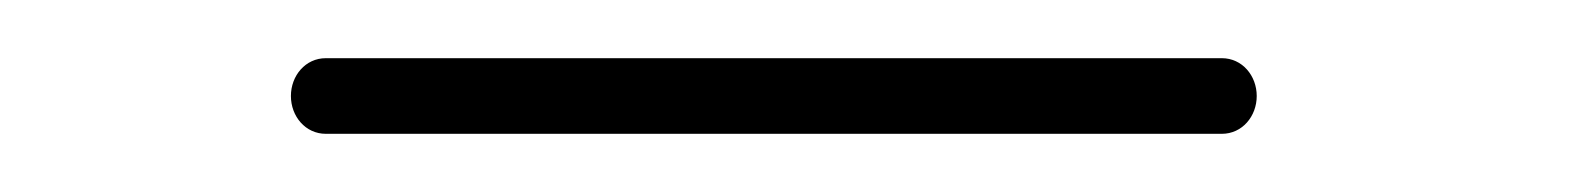

<svg xmlns="http://www.w3.org/2000/svg" viewBox="-20 -600 540 66"><path d="M400 -580H92C85 -580 80 -574 80 -567C80 -560 85 -554 92 -554H400C407 -554 412 -560 412 -567C412 -574 407 -580 400 -580Z"/></svg>

Font: LS
Style: Light
Weight: 300
Designer: BSozoo
Foundry: BSozoo
Version: Version 001.000